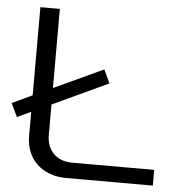

<svg xmlns="http://www.w3.org/2000/svg" viewBox="-52 -718 735 766"><g transform="rotate(5 316.0 -335.0)"><path d="M-2 -279 24 -225 79 -251V-153C79 -62 144 0 241 0H588V-63H258C197 -63 157 -103 157 -164V-287L380 -391L355 -445L157 -353V-670H79V-317Z"/></g></svg>

Font: LT Wave Light
Style: Regular
Weight: 300
Designer: Daniel Lyons
Version: Version 2.5 (Glyphs App)